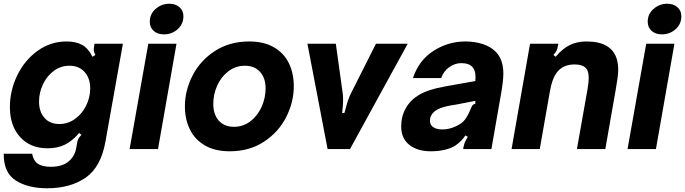

<svg xmlns="http://www.w3.org/2000/svg" viewBox="-20 -798 3668 1028"><path d="M0 25H152Q159 63 183 79Q207 95 252 95Q312 95 346 67.5Q380 40 388 -5L392 -28Q394 -44 399.5 -54.5Q405 -65 416 -76L404 -86Q365 -41 325.5 -22.5Q286 -4 235 -4Q142 -4 87.5 -64.5Q33 -125 33 -224Q33 -314 72.5 -395Q112 -476 181.5 -526Q251 -576 336 -576Q387 -576 420 -557.5Q453 -539 475 -494L491 -504Q482 -519 482 -534Q482 -538 484 -552L486 -564H638L545 -42Q521 96 439 153Q357 210 232 210Q130 210 64.5 168.5Q-1 127 0 25ZM463 -325Q463 -379 433 -412.5Q403 -446 352 -446Q305 -446 268 -418.5Q231 -391 210 -346.5Q189 -302 189 -254Q189 -200 218 -167Q247 -134 298 -134Q344 -134 382 -161.5Q420 -189 441.5 -233Q463 -277 463 -325Z M826 0H674L774 -564H925ZM782 -682Q782 -723 813.5 -750.5Q845 -778 887 -778Q920 -778 941 -759.5Q962 -741 962 -711Q962 -669 931 -641.5Q900 -614 858 -614Q824 -614 803 -632.5Q782 -651 782 -682Z M970 -228Q970 -314 1011.5 -394.5Q1053 -475 1131.5 -525.5Q1210 -576 1314 -576Q1394 -576 1448 -544Q1502 -512 1527.5 -458Q1553 -404 1553 -337Q1553 -251 1512 -170.5Q1471 -90 1393 -39Q1315 12 1210 12Q1130 12 1076 -20Q1022 -52 996 -106.5Q970 -161 970 -228ZM1402 -325Q1402 -380 1372.5 -413Q1343 -446 1291 -446Q1242 -446 1203.5 -417Q1165 -388 1143.5 -341Q1122 -294 1122 -242Q1122 -185 1151.5 -152Q1181 -119 1233 -119Q1282 -119 1320.5 -148.5Q1359 -178 1380.5 -225.5Q1402 -273 1402 -325Z M1734 0 1626 -564H1778L1815 -298Q1817 -285 1817 -263Q1817 -245 1815 -224Q1813 -203 1812 -193H1824L1831 -218Q1843 -266 1859 -298L1993 -564H2163L1854 0Z M2128 -121Q2128 -175 2152.5 -218.5Q2177 -262 2222 -289Q2271 -319 2362 -335L2525 -364Q2526 -371 2526 -386Q2526 -419 2512 -436Q2494 -460 2450 -460Q2416 -460 2385.5 -438.5Q2355 -417 2342 -380H2191Q2223 -476 2301.5 -526Q2380 -576 2472 -576Q2522 -576 2565 -562Q2608 -548 2635 -520Q2675 -479 2675 -404Q2675 -361 2660 -280L2611 0H2460L2462 -12Q2467 -39 2485 -65L2472 -73Q2450 -40 2417 -18Q2367 12 2286 12Q2215 12 2171.5 -22.5Q2128 -57 2128 -121ZM2417 -120Q2452 -135 2468.5 -156.5Q2485 -178 2502 -219Q2506 -230 2511 -235.5Q2516 -241 2525 -242V-258L2427 -239L2385 -232Q2356 -226 2338 -219Q2320 -212 2307 -202Q2282 -181 2282 -152Q2282 -129 2300 -117Q2318 -105 2348 -105Q2383 -105 2417 -120Z M2719 0 2818 -564H2970L2967 -552Q2965 -537 2959.5 -526Q2954 -515 2943 -504L2955 -494Q2993 -539 3032 -557.5Q3071 -576 3120 -576Q3255 -576 3283 -480Q3290 -453 3290 -425Q3290 -404 3286 -376.5Q3282 -349 3277 -320L3221 0H3069L3126 -322Q3132 -357 3132 -380Q3132 -414 3120 -430Q3101 -453 3057 -453Q3003 -453 2971 -421Q2954 -404 2942.5 -376Q2931 -348 2923 -302L2870 0Z M3492 0H3340L3440 -564H3591ZM3448 -682Q3448 -723 3479.5 -750.5Q3511 -778 3553 -778Q3586 -778 3607 -759.5Q3628 -741 3628 -711Q3628 -669 3597 -641.5Q3566 -614 3524 -614Q3490 -614 3469 -632.5Q3448 -651 3448 -682Z"/></svg>

Font: Open Sauce Sans ExBold Italic
Style: Regular
Weight: 800
Italic angle: -10°
Designer: Alfredo Marco Pradil
Foundry: Creative Sauce Fz LLC
Version: Version 1.477